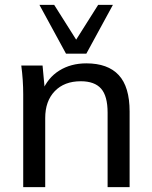

<svg xmlns="http://www.w3.org/2000/svg" viewBox="-20 -774 629 794"><path d="M76 0V-384Q76 -413 74 -443Q72 -473 68 -503H156L166 -395H154Q177 -452 225 -482Q273 -512 337 -512Q426 -512 471 -463.5Q516 -415 516 -313V0H425V-308Q425 -377 398 -407.5Q371 -438 314 -438Q246 -438 206.5 -397Q167 -356 167 -286V0ZM253 -552 143 -754H204L295 -610L386 -754H447L337 -552Z"/></svg>

Font: Mulish Medium
Style: Regular
Weight: 500
Designer: Vernon Adams
Foundry: Vernon Adams
Version: Version 3.603; ttfautohint (v1.8.3)